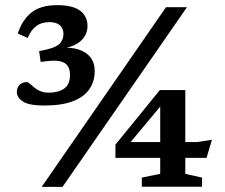

<svg xmlns="http://www.w3.org/2000/svg" viewBox="-20 -726 874 746"><path d="M142 0 625 -698H706.5L223 0ZM153 -316Q92.5 -316 69 -331.5Q45.5 -347 45.5 -369Q45.5 -386 56.2 -396.5Q67 -407 84 -407Q89 -407 96 -400.8Q103 -394.5 112.5 -386.5Q122 -378.5 136 -372.2Q150 -366 169.5 -366Q206.5 -366 229.2 -381.8Q252 -397.5 252 -435Q252 -456 243.2 -469.5Q234.5 -483 214.2 -487.8Q194 -492.5 159 -488L138 -485.5L132 -527.5Q189.5 -537.5 208 -553Q226.5 -568.5 226.5 -594.5Q226.5 -615 213 -627.5Q199.5 -640 172 -640Q141 -640 120.8 -624.8Q100.5 -609.5 87.5 -578.5L49 -596Q67.5 -650.5 103.2 -678.2Q139 -706 202.5 -706Q262.5 -706 291.2 -684.5Q320 -663 320 -625Q320 -590.5 293.2 -566.5Q266.5 -542.5 213 -536L210.5 -539.5Q254 -543.5 284.5 -534Q315 -524.5 331.5 -503.2Q348 -482 348 -450Q348 -409.5 327 -379.2Q306 -349 262.8 -332.5Q219.5 -316 153 -316ZM602.5 -338.5 628 -342.5 464 -146 458 -174H745L803.5 -183L782.5 -112.5H428.5V-164L601 -376H700V-50.5L765 -36V-0.5H531V-36L602.5 -50.5Z"/></svg>

Font: Newsreader 9pt Medium
Style: Regular
Weight: 500
Designer: Hugues Gentile
Foundry: Production Type
Version: Version 1.003